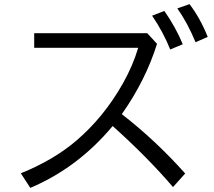

<svg xmlns="http://www.w3.org/2000/svg" viewBox="-20 -893 1040 932"><path d="M146 -731.9H694.8L742.2 -680.2Q687 -503.4 571.3 -338.9Q736.3 -210.9 878.9 -50.8L819.8 15.1Q696.3 -129.4 526.9 -281.2Q357.9 -78.6 127 19L81.1 -51.8Q239.3 -115.7 349.6 -209.5Q484.9 -324.7 578.1 -490.7Q625.5 -575.7 650.9 -661.1H146ZM806.2 -652.8Q773.4 -735.8 718.3 -816.9L777.8 -839.8Q832.5 -761.7 867.2 -678.2ZM929.2 -688Q890.6 -781.7 840.8 -852.1L899.9 -873Q952.1 -804.7 988.3 -713.9Z"/></svg>

Font: BIZ UDGothic
Style: Regular
Weight: 400
Monospace: yes
Designer: TypeBank Co., Ltd.
Foundry: Morisawa Inc.
Version: Version 1.05